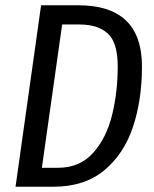

<svg xmlns="http://www.w3.org/2000/svg" viewBox="-20 -709 585 729"><path d="M519 -457Q519 -330 485 -227.5Q451 -125 376 -62.5Q301 0 183 0H39L136 -689H277Q519 -689 519 -457ZM216 -616 139 -72H201Q283 -72 333.5 -128.5Q384 -185 405.5 -272Q427 -359 427 -457Q427 -547 389.5 -581.5Q352 -616 282 -616Z"/></svg>

Font: Fira Sans Compressed
Style: Italic
Weight: 400
Width: 1
Italic angle: -8°
Designer: bBox Type GmbH & Carrois Corporate GbR & Edenspiekermann AG
Foundry: bBox Type GmbH & Carrois Corporate GbR & Edenspiekermann AG
Version: Version 4.301